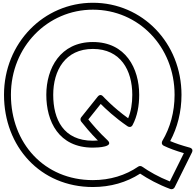

<svg xmlns="http://www.w3.org/2000/svg" viewBox="-20 -1306 1412 1389"><path d="M1310.2 -198.1 1208.7 6.5C1126.6 -26.1 1058.6 -65.4 1008.3 -100.5C999.8 -106.4 988.1 -106.3 979.8 -100.6C888.2 -37.6 776.3 -3 652 -3C300.5 -3 59 -270.2 59 -620C59 -968.9 325.3 -1236 652 -1236C981.6 -1236 1243 -969.1 1243 -620C1243 -495.3 1211.1 -381.8 1154.5 -286.8C1149 -277.5 1146.9 -260.4 1165 -251.5C1202.2 -233.4 1249.9 -215.6 1310.2 -198.1ZM1368.4 -202.9C1380.8 -228 1359.1 -236.4 1352.5 -238.1C1293.6 -254.1 1247.8 -269.7 1211.2 -285.4C1263.5 -382.7 1293 -496.9 1293 -620C1293 -994.9 1010.4 -1286 652 -1286C296.7 -1286 9 -995.1 9 -620C9 -245.8 271.5 47 652 47C779.4 47 895.4 13.5 993.8 -49.9C1049.7 -12.5 1125.4 29.3 1212.3 61.4C1223.2 65.5 1237.6 60.9 1243.4 49.1ZM315 -620C315 -429.6 402.9 -238 652 -238C692.6 -238 809.3 -243.7 757 -292.3C697 -348.1 647.4 -406.8 619 -442L708.7 -554.1C741.4 -521.1 810.9 -455.1 902.9 -392.4C911.5 -386.5 929 -382.4 939.1 -401.2C973.7 -466.1 987 -542.2 987 -620C987 -811.1 889.1 -1002 652 -1002C416 -1002 315 -811.4 315 -620ZM365 -620C365 -796.6 452 -952 652 -952C852.9 -952 937 -796.9 937 -620C937 -558.6 928.1 -501 907.1 -450.5C797.1 -529.7 725.5 -608.8 725.5 -608.8C707.8 -628.3 692.2 -613.5 687.5 -607.6L567.5 -457.6C560.7 -449.2 560.1 -435.7 567.4 -426.5C590.5 -397.4 631.1 -346.9 688 -289.6C676.8 -288.5 664.6 -288 652 -288C439.1 -288 365 -442.4 365 -620Z"/></svg>

Font: Poland Can Into
Style: BigWritingsOLn
Weight: 700
Foundry: Cannot Into Space Fonts
Version: Version 0.92